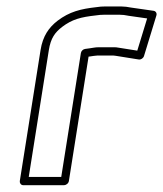

<svg xmlns="http://www.w3.org/2000/svg" viewBox="-20 -560 492 579"><path d="M164.7 -26.5H66.7L127.3 -409C133.1 -445.5 146 -462.2 167 -478.6C197.3 -501.6 223.1 -508.5 269.7 -513.6C269.9 -513.6 270.2 -513.6 270.4 -513.7C277.9 -514.9 285.3 -515.5 292.6 -515.5H341.6C349.4 -515.5 357.3 -514.6 365.6 -512.8C365.9 -512.7 366.2 -512.7 366.4 -512.6L423.7 -504.4L394 -407.3L336.9 -416.3C332.8 -417 329.4 -417.5 326.1 -417.5H277.1C267.1 -417.5 258.5 -415.3 251 -414.4L236.5 -412.4C230.3 -411.5 224.8 -406 223.9 -400ZM173.2 -1.5C178.6 -1.5 186.5 -6.4 187.7 -14L247.1 -389.2L250.4 -389.6C259.5 -390.7 267.5 -392.5 273.2 -392.5H322.2C322.9 -392.5 325.4 -392.3 329 -391.7L398.4 -380.6C405.1 -379.6 412.3 -384.5 414.3 -391.2L451.6 -513.2C453.8 -520.1 449.8 -526.4 443.3 -527.4L374.3 -537.3C365.4 -539.2 355 -540.5 345.6 -540.5H296.6C287.8 -540.5 280.9 -540 270.5 -538.4C223.2 -533.1 189.6 -524.8 153.5 -497.4C127.4 -477.1 109 -451.5 102.3 -409L39.7 -14C38.9 -8.6 42.7 -1.5 50.2 -1.5Z"/></svg>

Font: Tape
Style: Regular
Weight: 500
Foundry: Cannot Into Space Fonts
Version: Version 0.97